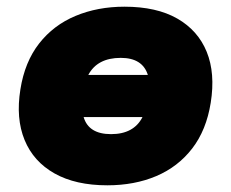

<svg xmlns="http://www.w3.org/2000/svg" viewBox="-20 -542 691 574"><path d="M301 12Q206 12 143 -23.5Q80 -59 53.5 -123.5Q27 -188 41 -275Q54 -357 97 -412Q140 -467 206 -494.5Q272 -522 352 -522Q448 -522 510 -486.5Q572 -451 598 -387Q624 -323 610 -235Q597 -153 554.5 -98Q512 -43 447 -15.5Q382 12 301 12ZM341 -369Q271 -369 244 -318H422Q406 -369 341 -369ZM312 -141Q380 -141 406 -192H230Q245 -141 312 -141Z"/></svg>

Font: Winston Black
Style: Italic
Weight: 900
Italic angle: -9°
Designer: Original fonts by Vernon Adams / Changes by Cristiano Sobral
Foundry: VOriginal fonts by Vernon Adams / Changes by Cristiano Sobral
Version: Version 2.503;July 17, 2020;FontCreator 13.0.0.2655 64-bit